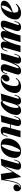

<svg xmlns="http://www.w3.org/2000/svg" viewBox="2218 -2848 587 5178"><g transform="rotate(-90 2512.0 -259.5)"><path d="M694 -85Q690 -70 688.5 -60.5Q687 -51 690.5 -47Q694 -43 703 -43Q718 -43 731.5 -56.5Q745 -70 758 -106L781 -167H800L772 -89Q752 -33 713 -9.5Q674 14 626 14Q590 14 567 3Q544 -8 533 -25Q521 -45 521.5 -71.5Q522 -98 529 -126L639 -519Q691 -520 736 -523Q781 -526 820 -533ZM262 -498Q256 -448 248 -389Q240 -330 228 -270Q216 -210 199 -156Q182 -102 158.5 -61.5Q135 -21 104 -1Q88 9 74.5 11.5Q61 14 50 14Q-5 14 -31 -17Q-57 -48 -57 -90Q-57 -140 -27 -165.5Q3 -191 44 -191Q83 -191 104 -171Q125 -151 125 -120Q125 -83 98.5 -53.5Q72 -24 36 -8Q38 -7 42.5 -6Q47 -5 53 -5Q75 -5 91 -14Q122 -32 145.5 -76.5Q169 -121 185.5 -180Q202 -239 214 -301.5Q226 -364 233.5 -420Q241 -476 246 -513ZM324 5 242 -519Q288 -520 332 -523Q376 -526 410 -533L458 -204L343 5ZM353 -48 640 -510 655 -499 343 5Z M1185 -513Q1168 -513 1145 -484.5Q1122 -456 1098 -408Q1074 -360 1053.5 -301Q1033 -242 1020.5 -180Q1008 -118 1008 -62Q1008 -31 1012.5 -18.5Q1017 -6 1027 -6Q1043 -6 1065.5 -33Q1088 -60 1111.5 -106Q1135 -152 1155.5 -210Q1176 -268 1189 -331.5Q1202 -395 1202 -455Q1202 -493 1197 -503Q1192 -513 1185 -513ZM842 -156Q842 -203 855 -255Q868 -307 895 -356.5Q922 -406 963.5 -446Q1005 -486 1061.5 -509.5Q1118 -533 1190 -533Q1277 -533 1322.5 -489Q1368 -445 1368 -363Q1368 -316 1355 -264Q1342 -212 1315 -162.5Q1288 -113 1246.5 -73Q1205 -33 1148.5 -9.5Q1092 14 1020 14Q933 14 887.5 -30Q842 -74 842 -156Z M1542 -279H1812V-259H1542ZM1573 0H1396L1518 -434Q1523 -450 1524 -459Q1525 -468 1521.5 -472Q1518 -476 1509 -476Q1494 -476 1481 -462.5Q1468 -449 1454 -413L1431 -352H1412L1440 -430Q1453 -465 1471.5 -488Q1490 -511 1516.5 -522Q1543 -533 1577 -533Q1616 -533 1639 -520.5Q1662 -508 1672 -487Q1682 -466 1682 -441.5Q1682 -417 1676 -393ZM1866 -85Q1859 -62 1860.5 -52.5Q1862 -43 1875 -43Q1890 -43 1903.5 -56.5Q1917 -70 1930 -106L1953 -167H1972L1944 -89Q1931 -52 1908.5 -29Q1886 -6 1858.5 4Q1831 14 1801 14Q1766 14 1744.5 3.5Q1723 -7 1712 -25Q1700 -45 1700.5 -71.5Q1701 -98 1708 -126L1811 -519Q1863 -520 1908 -523Q1953 -526 1992 -533Z M2212 -54Q2222 -54 2233 -62Q2244 -70 2256 -89.5Q2268 -109 2282 -144Q2296 -179 2312 -234L2286 -125Q2270 -72 2245.5 -41.5Q2221 -11 2190.5 1.5Q2160 14 2125 14Q2062 14 2031.5 -18.5Q2001 -51 2001 -111Q2001 -169 2020.5 -229Q2040 -289 2073.5 -343.5Q2107 -398 2148.5 -440.5Q2190 -483 2235 -508Q2280 -533 2322 -533Q2354 -533 2371.5 -513Q2389 -493 2384 -442L2373 -436Q2378 -461 2373 -472.5Q2368 -484 2356 -484Q2339 -484 2317.5 -462.5Q2296 -441 2273.5 -403.5Q2251 -366 2231.5 -317.5Q2212 -269 2200.5 -215Q2189 -161 2189 -107Q2189 -79 2194 -66.5Q2199 -54 2212 -54ZM2397 -518Q2452 -519 2494.5 -522.5Q2537 -526 2578 -533L2443 -85Q2438 -69 2438.5 -59.5Q2439 -50 2443.5 -46.5Q2448 -43 2455 -43Q2464 -43 2478 -53.5Q2492 -64 2508 -106L2529 -162H2548L2523 -89Q2509 -47 2485.5 -25Q2462 -3 2434.5 5.5Q2407 14 2380 14Q2319 14 2293 -21Q2278 -42 2276.5 -76Q2275 -110 2289 -158Z M2972 -513Q2935 -513 2900 -481.5Q2865 -450 2838 -397.5Q2811 -345 2795 -280.5Q2779 -216 2779 -150Q2779 -96 2801 -72Q2823 -48 2859 -48Q2888 -48 2918 -65Q2948 -82 2979 -128L2999 -120Q2978 -87 2946.5 -56Q2915 -25 2871.5 -5.5Q2828 14 2770 14Q2694 14 2643 -24Q2592 -62 2592 -144Q2592 -196 2608.5 -250.5Q2625 -305 2656.5 -355.5Q2688 -406 2733 -446Q2778 -486 2835 -509.5Q2892 -533 2959 -533Q3021 -533 3055 -502Q3089 -471 3089 -429Q3089 -397 3073 -367Q3057 -337 3030.5 -317.5Q3004 -298 2972 -298Q2946 -298 2925 -316Q2904 -334 2904 -368Q2904 -417 2935 -453Q2966 -489 3006 -501Q2999 -507 2991 -510Q2983 -513 2972 -513Z M3465 -354Q3426 -237 3392 -164.5Q3358 -92 3325.5 -53.5Q3293 -15 3258.5 -0.5Q3224 14 3184 14Q3144 14 3120 -3Q3096 -20 3091.5 -53.5Q3087 -87 3103 -137L3200 -434Q3210 -463 3202.5 -469.5Q3195 -476 3188 -476Q3179 -476 3165 -465.5Q3151 -455 3135 -413L3114 -357H3095L3120 -430Q3135 -472 3158.5 -494Q3182 -516 3209.5 -524.5Q3237 -533 3263 -533Q3308 -533 3335 -514.5Q3362 -496 3368 -458Q3374 -420 3354 -361L3268 -102Q3250 -48 3270 -48Q3286 -48 3308 -75Q3330 -102 3355 -149Q3380 -196 3405 -256.5Q3430 -317 3453 -383.5Q3476 -450 3493 -516ZM3548 -85Q3541 -62 3542.5 -52.5Q3544 -43 3557 -43Q3572 -43 3585.5 -56.5Q3599 -70 3612 -106L3635 -167H3654L3626 -89Q3613 -52 3590.5 -29Q3568 -6 3540.5 4Q3513 14 3483 14Q3448 14 3426.5 3.5Q3405 -7 3394 -25Q3382 -45 3382.5 -71.5Q3383 -98 3390 -126L3493 -519Q3545 -520 3590 -523Q3635 -526 3674 -533Z M3871 0H3694L3816 -434Q3821 -450 3820.5 -459Q3820 -468 3816.5 -472Q3813 -476 3805 -476Q3791 -476 3778 -461.5Q3765 -447 3752 -413L3729 -352H3710L3738 -430Q3752 -468 3774 -490.5Q3796 -513 3824 -523Q3852 -533 3882 -533Q3919 -533 3940 -521Q3961 -509 3970.5 -488.5Q3980 -468 3979.5 -443Q3979 -418 3973 -393ZM4085 -417Q4089 -431 4091.5 -441Q4094 -451 4092.5 -456Q4091 -461 4083 -461Q4064 -461 4043 -438Q4022 -415 3999 -372.5Q3976 -330 3952.5 -270Q3929 -210 3905 -135L3892 -143Q3932 -284 3971.5 -370Q4011 -456 4060.5 -494.5Q4110 -533 4177 -533Q4210 -533 4229.5 -522.5Q4249 -512 4257.5 -492.5Q4266 -473 4264.5 -445Q4263 -417 4253 -382L4143 0H3965ZM4363 -417Q4371 -440 4370.5 -450.5Q4370 -461 4362 -461Q4349 -461 4330.5 -445.5Q4312 -430 4288.5 -393.5Q4265 -357 4238.5 -294Q4212 -231 4182 -136L4171 -141Q4204 -262 4236.5 -338.5Q4269 -415 4303.5 -457.5Q4338 -500 4375.5 -516.5Q4413 -533 4454 -533Q4498 -533 4520 -514.5Q4542 -496 4544 -462.5Q4546 -429 4530 -382L4431 -85Q4421 -57 4428.5 -50Q4436 -43 4443 -43Q4452 -43 4466 -53.5Q4480 -64 4496 -106L4517 -162H4536L4511 -89Q4497 -47 4473.5 -25Q4450 -3 4422.5 5.5Q4395 14 4368 14Q4335 14 4311.5 3.5Q4288 -7 4275 -28Q4262 -49 4262 -81.5Q4262 -114 4277 -158Z M4740 -210Q4772 -225 4803 -246Q4834 -267 4860 -292Q4900 -331 4925.5 -381Q4951 -431 4951 -489Q4951 -503 4947 -508.5Q4943 -514 4935 -514Q4915 -514 4891.5 -491.5Q4868 -469 4845 -431.5Q4822 -394 4803.5 -347Q4785 -300 4773.5 -250.5Q4762 -201 4762 -155Q4762 -97 4785 -77.5Q4808 -58 4845 -58Q4865 -58 4905 -73Q4945 -88 4985 -128L5001 -120Q4979 -87 4943 -56Q4907 -25 4858 -5.5Q4809 14 4748 14Q4701 14 4661.5 -2Q4622 -18 4598.5 -49.5Q4575 -81 4575 -127Q4575 -186 4593.5 -244Q4612 -302 4646 -354Q4680 -406 4727.5 -446.5Q4775 -487 4833 -510Q4891 -533 4957 -533Q5010 -533 5045.5 -511.5Q5081 -490 5081 -445Q5081 -407 5061 -373.5Q5041 -340 5006 -312.5Q4971 -285 4927 -263Q4883 -241 4834.5 -225Q4786 -209 4739 -200Z"/></g></svg>

Font: Playfair Display Black
Style: Italic
Weight: 900
Italic angle: -14°
Designer: Claus Eggers Sørensen
Foundry: Claus Eggers Sørensen
Version: Version 1.203